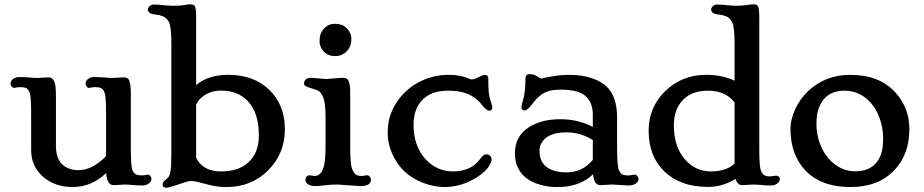

<svg xmlns="http://www.w3.org/2000/svg" viewBox="-20 -865 4332 900"><path d="M477.5 -53.7Q408.7 11.7 321.3 11.7Q236.8 11.7 181.6 -36.6Q126 -85.9 126 -161.1V-330.1Q126 -412.1 119.4 -429.7Q112.8 -447.3 102.8 -451.9Q92.8 -456.5 77.4 -456.5Q62 -456.5 56.6 -454.8Q51.3 -453.1 45.4 -453.1Q39.6 -453.1 34.4 -460Q29.3 -466.8 29.3 -471.9Q29.3 -477.1 31.5 -482.7Q33.7 -488.3 39.1 -493.2Q52.7 -503.9 69.1 -503.9Q85.4 -503.9 96.2 -503.2Q106.9 -502.4 117.7 -501.7Q128.4 -501 137.9 -500.2Q147.5 -499.5 152.8 -499.5L207 -502.4Q235.8 -502.4 240.2 -458Q242.2 -441.9 242.2 -418.5V-180.7Q242.2 -96.2 305.2 -74.2Q324.7 -67.4 348.1 -67.4Q412.6 -67.4 477.1 -132.8V-329.6Q477.1 -412.6 470.5 -429.9Q463.9 -447.3 453.9 -451.9Q443.8 -456.5 428.5 -456.5Q413.1 -456.5 407.7 -454.8Q402.3 -453.1 396.5 -453.1Q390.6 -453.1 385.7 -460Q380.9 -466.8 380.9 -471.9Q380.9 -477.1 383.1 -482.7Q385.3 -488.3 390.6 -493.2Q403.3 -503.9 419.9 -503.9Q436.5 -503.9 447.3 -502.9L468.8 -502Q480 -501 489.5 -500.2Q499 -499.5 504.4 -499.5L558.1 -502.4Q578.6 -502.4 584 -491.2Q593.3 -473.6 593.3 -427.7V-172.9Q593.3 -88.4 599.6 -70.8Q606 -53.2 616.2 -48.1Q626.5 -43 642.1 -43Q657.7 -43 662.6 -44.7Q667.5 -46.4 673.6 -46.4Q679.7 -46.4 684.8 -39.6Q689.9 -32.7 689.9 -27.6Q689.9 -22.5 687.7 -16.8Q685.5 -11.2 679.7 -6.8Q666.5 4.4 649.9 4.4Q633.3 4.4 622.6 3.7Q611.8 2.9 601.1 2.2Q590.3 1.5 581.1 0.7Q571.8 0 565.9 0L512.2 2.9Q481.9 2.9 477.5 -53.7Z M759.3 15.1Q742.2 15.1 742.2 -1Q742.2 -11.2 754.9 -21.2Q767.6 -31.2 772 -38.3Q776.4 -45.4 778.8 -58.6Q783.2 -81.5 783.2 -146.5V-658.2Q783.2 -742.7 771.5 -762.5Q759.8 -782.2 743.7 -788.6Q727.5 -794.9 709 -796.9Q672.9 -799.8 672.9 -821.3Q672.9 -828.1 680.7 -835.9Q688.5 -843.8 701.7 -843.8Q714.8 -843.8 725.1 -842.8L745.1 -840.8Q775.9 -837.9 790.5 -837.9Q826.7 -837.9 844.5 -841.3Q862.3 -844.7 870.1 -844.7Q877.9 -844.7 884.3 -843Q890.6 -841.3 894 -835Q899.4 -823.2 899.4 -781.2V-466.3Q956.1 -514.2 1049.8 -514.2Q1169.4 -514.2 1241.7 -444.3Q1315.4 -374 1315.4 -259.3Q1315.4 -146 1237.8 -67.4Q1159.7 11.7 1041.5 11.7Q999.5 11.7 961.4 2L906.7 -12.2Q889.6 -16.6 877.9 -16.6Q866.2 -16.6 852.1 -12.2L817.9 -1Q771 15.1 759.3 15.1ZM899.4 -125.5Q930.7 -61.5 1016.1 -61.5Q1100.6 -61.5 1147 -106.4Q1193.4 -150.4 1193.4 -230.5Q1193.4 -336.4 1142.1 -390.6Q1095.2 -440.4 1015.6 -440.4Q960 -440.4 920.4 -404.3Q907.2 -391.6 899.4 -374Z M1495.1 -626Q1478 -646.5 1478 -669.9Q1478 -693.4 1483.6 -707.3Q1489.3 -721.2 1499 -731.4Q1520 -753.4 1545.9 -753.4Q1571.8 -753.4 1585.7 -746.8Q1599.6 -740.2 1608.4 -729.5Q1627 -707.5 1627 -685.1Q1627 -662.6 1621.6 -649.4Q1616.2 -636.2 1606.4 -625.7Q1596.7 -615.2 1582.8 -608.6Q1568.8 -602.1 1550.5 -602.1Q1532.2 -602.1 1518.3 -608.6Q1504.4 -615.2 1495.1 -626ZM1667.5 7.3 1562.5 0Q1531.2 0 1501.2 3.7Q1471.2 7.3 1458.3 7.3Q1445.3 7.3 1435.8 4.2Q1426.3 1 1420.9 -3.4Q1411.6 -11.2 1411.6 -20.8Q1411.6 -30.3 1416.7 -36.9Q1421.9 -43.5 1430.2 -43.5L1454.1 -40Q1494.6 -40 1502.9 -112.3Q1505.9 -137.7 1505.9 -174.3V-317.9Q1505.9 -387.2 1493.2 -413.1Q1489.3 -421.4 1483.2 -429.9Q1477.1 -438.5 1463.9 -443.4Q1450.7 -448.2 1437.5 -451.9Q1424.3 -455.6 1414.8 -460.4Q1405.3 -465.3 1405.3 -471.9Q1405.3 -478.5 1406.7 -482.9Q1408.2 -487.3 1411.6 -491.2Q1419.9 -500.5 1437 -500.5L1508.8 -494.6L1582.5 -500.5Q1602.5 -500.5 1609.4 -492.7Q1621.6 -478 1621.6 -438V-174.3Q1621.6 -92.3 1631.3 -71Q1641.1 -49.8 1651.4 -44.9Q1661.6 -40 1676.3 -40L1700.2 -43.5Q1709 -43.5 1713.9 -36.9Q1718.8 -30.3 1718.8 -22.5Q1718.8 7.3 1667.5 7.3Z M2287.6 -360.8Q2287.6 -346.2 2273.4 -346.2Q2260.7 -346.2 2241 -371.1Q2221.2 -396 2201.7 -408.9Q2182.1 -421.9 2161.1 -428.7Q2128.4 -439.9 2084.7 -439.9Q2041 -439.9 2013.4 -430.4Q1985.8 -420.9 1964.4 -401.4Q1918.5 -358.4 1918.5 -280.3Q1918.5 -181.2 1974.1 -119.6Q2026.9 -61.5 2104 -61.5Q2189.5 -61.5 2231.9 -121.6Q2244.6 -140.1 2257.1 -141.4Q2269.5 -142.6 2276.9 -135.3Q2284.2 -127.9 2284.2 -117.2Q2284.2 -106.4 2274.9 -90.6Q2265.6 -74.7 2249.5 -59.8Q2233.4 -44.9 2212.4 -32Q2191.4 -19 2168 -9.3Q2068.4 32.2 1963.4 -7.8Q1860.8 -46.9 1818.4 -144.5Q1797.4 -193.4 1797.4 -239Q1797.4 -284.7 1807.1 -316.9Q1816.9 -349.1 1834.7 -378.4Q1852.5 -407.7 1878.2 -432.6Q1903.8 -457.5 1935.5 -475.6Q2003.4 -514.2 2083.5 -514.2Q2140.1 -514.2 2178.7 -496.1Q2186 -492.7 2192.4 -492.7Q2198.7 -492.7 2207 -496.1Q2215.3 -499.5 2224.1 -503.4L2239.7 -510.7Q2247.6 -514.2 2252.9 -514.2Q2269 -514.2 2269 -494.9Q2269 -475.6 2269.3 -460.7Q2269.5 -445.8 2271 -432.6Q2273.9 -406.2 2282.7 -382.8Q2287.6 -369.6 2287.6 -360.8Z M2793.5 2.9Q2765.1 2.9 2759.8 -48.3Q2717.3 -5.9 2646 7.8Q2624 11.7 2586.9 11.7Q2549.8 11.7 2510.7 0.5Q2471.7 -10.7 2445.8 -31.2Q2393.6 -72.8 2393.6 -147Q2393.6 -227.5 2461.4 -270Q2519.5 -306.2 2606.9 -306.2Q2690.4 -306.2 2758.8 -270V-325.7Q2758.8 -421.9 2669.4 -439.5Q2642.1 -444.8 2616.5 -444.8Q2590.8 -444.8 2573.2 -442.6Q2555.7 -440.4 2539.6 -433.6Q2505.9 -419.4 2475.6 -378.4Q2452.6 -347.2 2438.5 -347.2Q2424.3 -347.2 2424.3 -361.8Q2424.3 -370.6 2430.2 -390.1Q2442.9 -430.2 2442.9 -493.2Q2442.9 -517.6 2461.4 -517.6Q2481 -517.6 2495.1 -508.8Q2514.6 -496.6 2517.6 -496.6Q2587.9 -514.2 2648.4 -514.2Q2709 -514.2 2755.1 -498.3Q2801.3 -482.4 2827.6 -455.1Q2872.6 -408.7 2872.6 -314V-172.9Q2872.6 -85.4 2881.3 -67.1Q2890.1 -48.8 2900.6 -45.7Q2911.1 -42.5 2926.8 -42.5L2954.6 -46.4Q2962.9 -46.4 2968 -39.3Q2973.1 -32.2 2973.1 -27.1Q2973.1 -22 2970.9 -16.6Q2968.8 -11.2 2963.4 -6.8Q2949.7 4.4 2924.3 4.4L2849.1 0ZM2758.8 -208.5Q2701.2 -244.6 2635.7 -244.6Q2544.4 -244.6 2517.1 -192.4Q2508.8 -176.8 2508.8 -157.7Q2508.8 -107.4 2542.2 -82.3Q2575.7 -57.1 2636.2 -57.1Q2710.4 -57.1 2758.8 -115.7Z M3427.7 -26.4Q3366.7 11.2 3299.3 11.2Q3231.9 11.2 3180.9 -7.8Q3129.9 -26.9 3094.2 -61.5Q3020.5 -132.3 3020.5 -252.4Q3020.5 -361.8 3097.7 -437.5Q3176.3 -514.2 3291 -514.2Q3365.7 -514.2 3423.3 -486.8V-659.2Q3423.3 -742.2 3411.4 -762.5Q3399.4 -782.7 3383.3 -788.8Q3367.2 -794.9 3348.6 -796.9Q3313.5 -799.8 3313.5 -821.3Q3313.5 -828.1 3321 -835.9Q3328.6 -843.8 3341.8 -843.8Q3355 -843.8 3365.2 -842.8Q3375.5 -841.8 3385.7 -840.8Q3416.5 -837.9 3430.9 -837.9Q3445.3 -837.9 3456.5 -838.9L3486.8 -842.3Q3492.2 -842.8 3497.3 -843.8Q3502.4 -844.7 3510.5 -844.7Q3518.6 -844.7 3524.4 -843Q3530.3 -841.3 3533.7 -835Q3539.1 -824.2 3539.1 -781.2V-172.9Q3539.1 -87.9 3545.7 -68.8Q3552.2 -49.8 3562.3 -43.9Q3572.3 -38.1 3589.8 -38.1L3617.7 -41.5Q3625.5 -41.5 3630.6 -37.1Q3635.7 -32.7 3635.7 -27.6Q3635.7 -22.5 3633.5 -16.8Q3631.3 -11.2 3626 -6.8Q3612.3 4.4 3595.9 4.4Q3579.6 4.4 3569.3 3.9L3547.9 2Q3536.6 1.5 3527.1 0.7Q3517.6 0 3512.2 0L3458.5 2.9Q3437 2.9 3427.7 -26.4ZM3423.3 -98.1V-384.8Q3380.9 -439.9 3298.3 -439.9Q3222.7 -439.9 3180.2 -395.5Q3138.7 -352.5 3138.7 -276.9Q3138.7 -178.2 3189.9 -118.7Q3239.3 -61.5 3311.8 -61.5Q3384.3 -61.5 3423.3 -98.1Z M3685.5 -262.7Q3685.5 -304.7 3707.3 -352.5Q3729 -400.4 3766.6 -436.5Q3848.1 -514.2 3965.3 -514.2Q4101.1 -514.2 4175.8 -433.1Q4242.7 -360.4 4242.7 -259.8Q4242.7 -141.1 4171.9 -66.9Q4097.2 11.7 3967.3 11.7Q3779.8 11.7 3711.9 -129.9Q3685.5 -185.1 3685.5 -262.7ZM3817.4 -356.4Q3807.1 -328.6 3807.1 -282.7Q3807.1 -236.8 3822.5 -194.3Q3837.9 -151.9 3863.3 -122.6Q3916.5 -62 3989.7 -62Q4079.6 -62 4109.4 -140.6Q4119.6 -167.5 4119.6 -216.8Q4119.6 -266.1 4103.5 -310.3Q4087.4 -354.5 4061.5 -383.3Q4010.7 -439.9 3938 -439.9Q3847.7 -439.9 3817.4 -356.4Z"/></svg>

Font: Stoke
Style: Regular
Weight: 400
Designer: Nicole Fally
Foundry: Nicole Fally
Version: Version 1.002